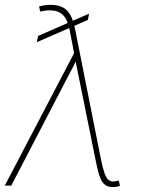

<svg xmlns="http://www.w3.org/2000/svg" viewBox="-21 -757 621 783"><path d="M342.3 -701.2 337.4 -675.8 129.4 -585 134.3 -610.4ZM292.5 -514.6 24.9 0H-1.5L286.6 -550.8L296.4 -529.3ZM188 -737.3Q230 -736.3 252 -714.6Q273.9 -692.9 284.7 -640.6L390.1 -110.4Q397.5 -73.7 404.3 -53.5Q411.1 -33.2 419.7 -25.1Q428.2 -17.1 440.9 -16.6Q444.8 -17.1 450.9 -18.1Q457 -19 463.4 -20.5L468.3 1Q461.9 3.4 454.6 4.6Q447.3 5.9 439 5.9Q420.4 5.9 408 -2.9Q395.5 -11.7 387.2 -32.7Q378.9 -53.7 371.6 -90.8L290.5 -491.2L263.2 -633.8Q254.9 -676.8 236.1 -695.6Q217.3 -714.4 184.1 -714.8Q175.3 -715.3 165 -713.9Q154.8 -712.4 143.1 -710L138.2 -730.5Q150.9 -733.9 163.3 -735.8Q175.8 -737.8 188 -737.3Z"/></svg>

Font: Inter 20pt Thin
Style: Italic
Weight: 250
Italic angle: -9.3988°
Version: Version 4.001;git-66647c0bb